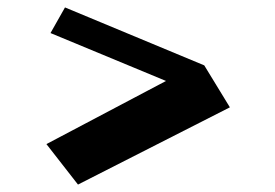

<svg xmlns="http://www.w3.org/2000/svg" viewBox="-20 -610 740 517"><path d="M530 -434 599 -321 190 -113 105 -222 427 -392 116 -521 155 -590Z"/></svg>

Font: Halant
Style: Bold
Weight: 700
Designer: Hitesh Malaviya (Devanagari), Satya Rajpurohit (Latin)
Foundry: Indian Type Foundry
Version: Version 1.101;PS 1.0;hotconv 1.0.78;makeotf.lib2.5.61930; tt